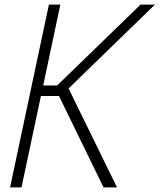

<svg xmlns="http://www.w3.org/2000/svg" viewBox="-20 -820 698 840"><path d="M24 0 194 -800H244L169 -446H230L595 -800H658L280 -433L492 0H433L238 -400H159L74 0Z"/></svg>

Font: Victor Mono Thin Thin
Style: Italic
Weight: 250
Italic angle: -12°
Monospace: yes
Version: Version 1.561;gftools[0.9.30]